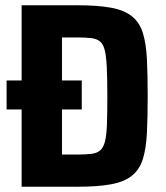

<svg xmlns="http://www.w3.org/2000/svg" viewBox="-20 -708 628 728"><path d="M62 0V-293H5V-403H62V-688H274Q353 -688 402.5 -678.5Q452 -669 480.5 -646Q509 -623 521.5 -583.5Q534 -544 537 -485Q540 -426 540 -344Q540 -262 537 -203Q534 -144 521.5 -104.5Q509 -65 480.5 -42Q452 -19 402.5 -9.5Q353 0 274 0ZM215 -122H272Q305 -122 326 -124.5Q347 -127 359.5 -137.5Q372 -148 378 -171.5Q384 -195 385.5 -237Q387 -279 387 -344Q387 -409 385 -451Q383 -493 377.5 -516.5Q372 -540 359.5 -550.5Q347 -561 326 -563.5Q305 -566 272 -566H215V-403H290V-293H215Z"/></svg>

Font: Saira SemiCondensed
Style: Bold
Weight: 700
Width: 4
Designer: Hector Gatti with collaboration of the Omnibus-Type team
Foundry: Omnibus-Type
Version: Version 1.101